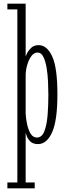

<svg xmlns="http://www.w3.org/2000/svg" viewBox="-20 -770 378 1040"><path d="M20 250V218.5H74V-719H20V-750H119V-464.5Q120 -468.5 127.5 -483.2Q135 -498 150 -511.8Q165 -525.5 188.5 -525.5Q235 -525.5 263 -464Q291 -402.5 291 -259Q291 -117 262.2 -53.2Q233.5 10.5 185.5 10.5Q159.5 10.5 145.2 -3Q131 -16.5 125.2 -32Q119.5 -47.5 119 -53V218.5H168V250ZM180 -25Q207 -25 220.2 -59Q233.5 -93 237.8 -146.2Q242 -199.5 242 -256.5Q242 -288 240.2 -327.2Q238.5 -366.5 232.5 -402.5Q226.5 -438.5 215 -462Q203.5 -485.5 183.5 -485.5Q164 -485.5 149.5 -465.5Q135 -445.5 127 -416.8Q119 -388 119 -361.5V-154Q120.5 -125.5 127 -95.8Q133.5 -66 146.2 -45.5Q159 -25 180 -25Z"/></svg>

Font: Imbue 10pt ExtraLight
Style: Regular
Weight: 200
Designer: Tyler Finck
Foundry: Etcetera Type Company
Version: Version 1.102; ttfautohint (v1.8.3)